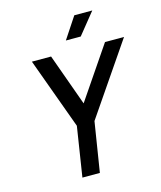

<svg xmlns="http://www.w3.org/2000/svg" viewBox="-128 -981 899 1073"><g transform="rotate(-15 321.0 -445.0)"><path d="M323 -765H409L509 -889H405ZM214 -1H315L361 -289L642 -700H532L328 -400L220 -700H109L259 -289Z"/></g></svg>

Font: Arthouse Owned Medium
Style: Italic
Weight: 500
Italic angle: -10°
Designer: Jeremy Tribby
Foundry: Tribby Type
Version: Version 1.000;PS 001.000;hotconv 1.0.88;makeotf.lib2.5.64775